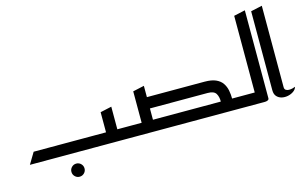

<svg xmlns="http://www.w3.org/2000/svg" viewBox="-114 -1116 2614 1640"><g transform="rotate(-15 1192.5 -296.0)"><path d="M410 208Q386 208 369 191Q352 174 352 150Q352 126 369 109Q386 92 410 92Q434 92 451 109Q468 126 468 150Q468 174 451 191Q434 208 410 208Z M725 0V-100H945V0ZM25 0 85 -100H725V0ZM605 0V-100H725V-278L825 -300V-23Q825 -11 815 -6Q805 -1 795 -0.5Q785 0 785 0Z M1765 0V-100H1960V0ZM1040 -50V-378L1140 -400V-50ZM905 0V-100H1180V0ZM1085 0V-100H1740Q1741 -142 1723.5 -171Q1706 -200 1650 -200H1085V-300H1650Q1712 -300 1749.5 -283Q1787 -266 1806.5 -237Q1826 -208 1833 -172Q1840 -136 1840 -97.5Q1840 -59 1840 -23Q1840 -11 1830 -6Q1820 -1 1810 -0.5Q1800 0 1800 0Z M1920 0V-100H2040V-778L2140 -800V-23Q2140 -11 2130 -6Q2120 -1 2110 -0.5Q2100 0 2100 0Z M2385 -58Q2379 -36 2357.5 -20.5Q2336 -5 2307.5 1Q2279 7 2252.5 1Q2226 -5 2208 -24.5Q2190 -44 2190 -80V-778L2290 -800V-80Q2290 -62 2301 -54.5Q2312 -47 2328 -46.5Q2344 -46 2360 -50Q2376 -54 2385 -58Z"/></g></svg>

Font: Reem Kufi Fun
Style: Regular
Weight: 400
Designer: Khaled Hosny
Version: Version 1.005